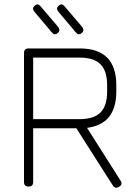

<svg xmlns="http://www.w3.org/2000/svg" viewBox="-20 -855 622 880"><path d="M245 -704Q231 -691 218 -706L137 -802Q125 -817 139 -829Q153 -842 166 -826L247 -731Q258 -715 245 -704ZM355 -704Q341 -691 328 -706L247 -802Q235 -817 249 -829Q263 -842 276 -826L357 -731Q368 -715 355 -704ZM132 -21Q132 0 111 0Q90 0 90 -21V-612Q90 -633 111 -633H345Q513 -633 513 -465V-435Q513 -286 379 -269L532 -28Q544 -10 526 1Q508 12 497 -5L330 -267H132ZM345 -591H132V-309H345Q410 -309 440.5 -339.5Q471 -370 471 -435V-465Q471 -530 440.5 -560.5Q410 -591 345 -591Z"/></svg>

Font: Jura Light
Style: Regular
Weight: 300
Designer: Daniel Johnson, Alexei Vanyashin
Foundry: Daniel Johnson
Version: Version 5.103